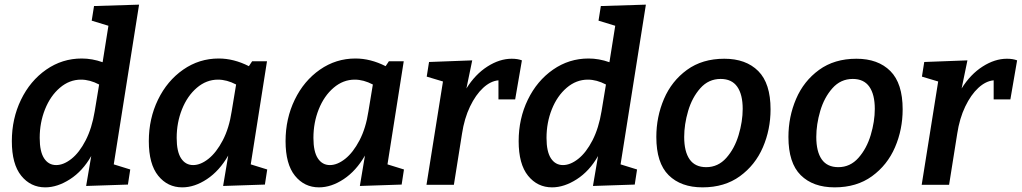

<svg xmlns="http://www.w3.org/2000/svg" viewBox="-20 -796 4401 827"><path d="M579 -776 470 -88 541 -66 531 -1 351 5 373 -124Q336 -59 281.5 -24Q227 11 175 11Q112 11 71.5 -39Q31 -89 31 -188Q31 -285 70.5 -366.5Q110 -448 179 -496Q248 -544 332 -544Q377 -544 422 -528L447 -685L375 -707L385 -770ZM388 -317 407 -432Q367 -453 329 -453Q279 -453 238 -418Q197 -383 174 -325.5Q151 -268 151 -202Q151 -143 170 -114Q189 -85 222 -85Q254 -85 288 -112Q322 -139 349 -191.5Q376 -244 388 -317Z M1060 -88 1131 -66 1121 -1 941 5 963 -126Q925 -60 871.5 -24.5Q818 11 765 11Q702 11 661.5 -39Q621 -89 621 -188Q621 -285 660.5 -366.5Q700 -448 769 -496Q838 -544 922 -544Q987 -544 1052 -511L1066 -532H1130ZM978 -317 997 -432Q957 -453 919 -453Q869 -453 828 -418Q787 -383 764 -325.5Q741 -268 741 -202Q741 -143 760 -114Q779 -85 812 -85Q844 -85 878 -112Q912 -139 939.5 -191.5Q967 -244 978 -317Z M1649 -88 1720 -66 1710 -1 1530 5 1552 -126Q1514 -60 1460.5 -24.5Q1407 11 1354 11Q1291 11 1250.5 -39Q1210 -89 1210 -188Q1210 -285 1249.5 -366.5Q1289 -448 1358 -496Q1427 -544 1511 -544Q1576 -544 1641 -511L1655 -532H1719ZM1567 -317 1586 -432Q1546 -453 1508 -453Q1458 -453 1417 -418Q1376 -383 1353 -325.5Q1330 -268 1330 -202Q1330 -143 1349 -114Q1368 -85 1401 -85Q1433 -85 1467 -112Q1501 -139 1528.5 -191.5Q1556 -244 1567 -317Z M2228 -536 2199 -368H2127V-450Q2093 -447 2061 -417.5Q2029 -388 2004.5 -337Q1980 -286 1970 -220L1935 0H1817L1888 -445L1818 -466L1828 -529L2014 -536L1989 -415Q2027 -476 2079.5 -509.5Q2132 -543 2184 -543Q2210 -543 2228 -536Z M2762 -776 2653 -88 2724 -66 2714 -1 2534 5 2556 -124Q2519 -59 2464.5 -24Q2410 11 2358 11Q2295 11 2254.5 -39Q2214 -89 2214 -188Q2214 -285 2253.5 -366.5Q2293 -448 2362 -496Q2431 -544 2515 -544Q2560 -544 2605 -528L2630 -685L2558 -707L2568 -770ZM2571 -317 2590 -432Q2550 -453 2512 -453Q2462 -453 2421 -418Q2380 -383 2357 -325.5Q2334 -268 2334 -202Q2334 -143 2353 -114Q2372 -85 2405 -85Q2437 -85 2471 -112Q2505 -139 2532 -191.5Q2559 -244 2571 -317Z M3299 -325Q3299 -238 3266 -161.5Q3233 -85 3167 -37Q3101 11 3006 11Q2913 11 2860 -41.5Q2807 -94 2807 -206Q2807 -293 2840 -370Q2873 -447 2939 -495Q3005 -543 3100 -543Q3193 -543 3246 -490Q3299 -437 3299 -325ZM2927 -206Q2927 -143 2950.5 -109.5Q2974 -76 3022 -76Q3073 -76 3108.5 -116Q3144 -156 3161.5 -214.5Q3179 -273 3179 -327Q3179 -389 3155.5 -422.5Q3132 -456 3084 -456Q3032 -456 2996.5 -416Q2961 -376 2944 -318Q2927 -260 2927 -206Z M3868 -325Q3868 -238 3835 -161.5Q3802 -85 3736 -37Q3670 11 3575 11Q3482 11 3429 -41.5Q3376 -94 3376 -206Q3376 -293 3409 -370Q3442 -447 3508 -495Q3574 -543 3669 -543Q3762 -543 3815 -490Q3868 -437 3868 -325ZM3496 -206Q3496 -143 3519.5 -109.5Q3543 -76 3591 -76Q3642 -76 3677.5 -116Q3713 -156 3730.5 -214.5Q3748 -273 3748 -327Q3748 -389 3724.5 -422.5Q3701 -456 3653 -456Q3601 -456 3565.5 -416Q3530 -376 3513 -318Q3496 -260 3496 -206Z M4361 -536 4332 -368H4260V-450Q4226 -447 4194 -417.5Q4162 -388 4137.5 -337Q4113 -286 4103 -220L4068 0H3950L4021 -445L3951 -466L3961 -529L4147 -536L4122 -415Q4160 -476 4212.5 -509.5Q4265 -543 4317 -543Q4343 -543 4361 -536Z"/></svg>

Font: Bitter Pro SemiBold
Style: Italic
Weight: 600
Italic angle: -9°
Designer: Sol Matas, and Bitter project Authors
Foundry: Sol Matas
Version: Version 1.010